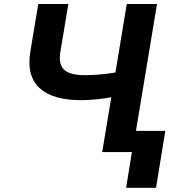

<svg xmlns="http://www.w3.org/2000/svg" viewBox="-20 -747 832 943"><path d="M168 -727.3 128.9 -492.9C101.2 -327.4 202.4 -255 377.8 -255C415.1 -255 480.1 -259.9 526.6 -269.2L481.9 0H627.8L599.4 175.4H746.4L791.9 -104.4H647.7L751.1 -727.3H602.6L546.9 -391C501.8 -382.5 435.7 -377.8 398.4 -377.8C301.8 -377.8 262.4 -408.7 276.6 -492.9L315.7 -727.3Z"/></svg>

Font: Magic Ui Pro
Style: Bold Italic
Weight: 700
Italic angle: -9.39999°
Designer: Stefan Endress, Andreas Faust
Version: Version 1.000;FEAKit 1.0